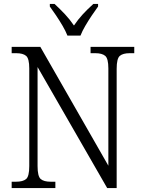

<svg xmlns="http://www.w3.org/2000/svg" viewBox="-20 -951 729 971"><path d="M39 0V-32H61Q96 -32 112 -45.5Q128 -59 128 -111V-605Q128 -655 112 -668.5Q96 -682 62 -682H39V-714H184L528 -113V-605Q528 -655 512 -668.5Q496 -682 462 -682H438V-714H659V-682H636Q602 -682 586 -668.5Q570 -655 570 -603V0H522L170 -612V-111Q170 -59 186 -45.5Q202 -32 236 -32H260V0ZM321 -771Q312 -794 296.5 -820.5Q281 -847 263.5 -873Q246 -899 232 -918V-931H256Q285 -904 309 -878.5Q333 -853 354 -822Q375 -853 398.5 -878.5Q422 -904 452 -931H476V-918Q462 -899 444.5 -873Q427 -847 411.5 -820.5Q396 -794 387 -771Z"/></svg>

Font: Noto Serif Hebrew SemiCondensed Light
Style: Regular
Weight: 300
Width: 4
Designer: Monotype Design Team
Foundry: Monotype Imaging Inc.
Version: Version 2.004; ttfautohint (v1.8.4.7-5d5b)